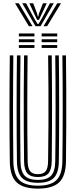

<svg xmlns="http://www.w3.org/2000/svg" viewBox="-20 -1136 460 1165"><path d="M210.2 8.5Q121.8 8.5 81.2 -29.2Q40.8 -67 39.5 -156.8Q38.5 -229.8 38 -309Q37.5 -388.2 37.5 -470.9Q37.5 -553.5 38 -636.8Q38.5 -720 39.5 -800H61Q60.2 -723.8 59.6 -641.5Q59 -559.2 59 -475.8Q59 -392.2 59.6 -311.5Q60.2 -230.8 61 -157.5Q62.2 -78.5 96.6 -43.9Q131 -9.2 210.2 -9.2Q289 -9.2 323.2 -43.9Q357.5 -78.5 358.5 -157.5Q359.5 -230 360 -309.2Q360.5 -388.5 360.5 -471.2Q360.5 -554 360.1 -637.1Q359.8 -720.2 358.5 -800H380.2Q381.5 -698.5 382 -589.5Q382.5 -480.5 382 -370.8Q381.5 -261 380.2 -156.8Q379 -66.8 338.5 -29.1Q298 8.5 210.2 8.5ZM210.2 -26.8Q143.5 -26.8 113.6 -56.4Q83.8 -86 82.8 -156.8Q81.8 -236.5 81.2 -314.9Q80.8 -393.2 80.8 -472.4Q80.8 -551.5 81.2 -632.9Q81.8 -714.2 82.8 -800H104.2Q103.2 -717.2 102.8 -635Q102.2 -552.8 102.2 -471.9Q102.2 -391 102.9 -312.2Q103.5 -233.5 104.2 -157.5Q105 -96 129.8 -70.1Q154.5 -44.2 210.2 -44.2Q265.8 -44.2 290.1 -70.1Q314.5 -96 315.2 -157.5Q316.2 -233 316.8 -312.6Q317.2 -392.2 317.2 -474.1Q317.2 -556 316.8 -638.1Q316.2 -720.2 315.2 -800H337Q338 -716.2 338.5 -633.9Q339 -551.5 339 -470.9Q339 -390.2 338.4 -311.8Q337.8 -233.2 337 -156.8Q336.2 -86.5 306.6 -56.6Q277 -26.8 210.2 -26.8ZM210.2 -61.8Q166.2 -61.8 146.5 -83.6Q126.8 -105.5 126 -158.2Q124.8 -254.5 124.2 -362.4Q123.8 -470.2 124.1 -581.6Q124.5 -693 126 -800H147.5Q146.8 -723.5 146.1 -645.6Q145.5 -567.8 145.5 -487.9Q145.5 -408 146 -325.8Q146.5 -243.5 147.8 -158.2Q148.5 -114.8 162.9 -97Q177.2 -79.2 210.2 -79.2Q242.8 -79.2 257 -97Q271.2 -114.8 271.8 -158.2Q273.5 -272.8 274 -379.6Q274.5 -486.5 274 -590.5Q273.5 -694.5 272 -800H293.8Q294.8 -724.2 295.2 -642.4Q295.8 -560.5 295.8 -477.1Q295.8 -393.8 295.2 -312.9Q294.8 -232 293.8 -158.2Q293 -105.2 273.2 -83.5Q253.5 -61.8 210.2 -61.8ZM232.8 -915.2V-932.8H327.2V-915.2ZM94.5 -845V-862.5H189V-845ZM94.5 -880V-897.8H189V-880ZM94.5 -915.2V-932.8H189V-915.2ZM232.8 -845V-862.5H327.2V-845ZM232.8 -880V-897.8H327.2V-880ZM71.2 -1116.2H93.8L177.2 -977.2H155.2ZM115 -1116.2H138.2L189.2 -1021L207.8 -990.8H213.8L232 -1021L283 -1116.2H306.2L226.2 -977.2H195.2ZM158.2 -1116.2H181.5L205 -1054.2L209 -1036.2H212.2L216.5 -1054.2L240.5 -1116.2H263.8L229 -1041.8L216.8 -1016H204.8L192.5 -1041.8ZM327.5 -1116.2H350.2L266 -977.2H244Z"/></svg>

Font: Big Shoulders Inline Display Thin
Style: Bold
Weight: 700
Version: Version 2.002